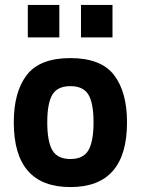

<svg xmlns="http://www.w3.org/2000/svg" viewBox="-20 -748 572 780"><path d="M496 -251Q496 12 266 12Q36 12 36 -251Q36 -375 89 -443.5Q142 -512 266 -512Q390 -512 443 -443.5Q496 -375 496 -251ZM192.5 -138Q213 -102 266 -102Q319 -102 339.5 -138Q360 -174 360 -251Q360 -328 339.5 -363Q319 -398 266 -398Q213 -398 192.5 -363Q172 -328 172 -251Q172 -174 192.5 -138ZM93 -596V-728H221V-596ZM309 -596V-728H437V-596Z"/></svg>

Font: TitilliumText
Style: ExtraBold
Weight: 800
Designer: Accademia di Belle Arti di Urbino and others
Foundry: Accademia di Belle Arti di Urbino and others.
Version: Version 60.001